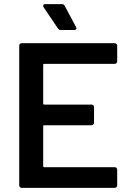

<svg xmlns="http://www.w3.org/2000/svg" viewBox="-20 -909 632 929"><path d="M547 -612Q547 -607 543.5 -603.5Q540 -600 535 -600H194Q189 -600 189 -595V-408Q189 -403 194 -403H423Q428 -403 431.5 -399.5Q435 -396 435 -391V-315Q435 -310 431.5 -306.5Q428 -303 423 -303H194Q189 -303 189 -298V-105Q189 -100 194 -100H535Q540 -100 543.5 -96.5Q547 -93 547 -88V-12Q547 -7 543.5 -3.5Q540 0 535 0H85Q80 0 76.5 -3.5Q73 -7 73 -12V-688Q73 -693 76.5 -696.5Q80 -700 85 -700H535Q540 -700 543.5 -696.5Q547 -693 547 -688ZM348 -778Q350 -774 350 -772Q350 -764 340 -764H274Q265 -764 260 -772L191 -874Q189 -878 189 -881Q189 -889 199 -889H278Q289 -889 293 -881Z"/></svg>

Font: LinhAnh SemBd
Style: Regular
Weight: 600
Monospace: yes
Designer: Jeremy Tribby
Foundry: Tribby Type
Version: Version 1.408